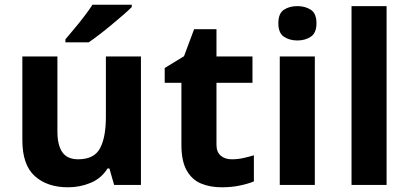

<svg xmlns="http://www.w3.org/2000/svg" viewBox="-20 -786 1741 816"><path d="M579 -546V0H465L445 -70H437Q411 -28 365.5 -9Q320 10 269 10Q181 10 128 -37.5Q75 -85 75 -190V-546H224V-227Q224 -169 245 -139Q266 -109 312 -109Q380 -109 405 -155.5Q430 -202 430 -289V-546ZM540 -756Q526 -742 503 -722Q480 -702 453.5 -680Q427 -658 401.5 -638.5Q376 -619 357 -606H258V-619Q274 -638 295.5 -663.5Q317 -689 338 -716.5Q359 -744 373 -766H540Z M965 -109Q990 -109 1013 -114Q1036 -119 1059 -126V-15Q1035 -5 999.5 2.5Q964 10 922 10Q873 10 834.5 -6Q796 -22 773.5 -61.5Q751 -101 751 -171V-434H680V-497L762 -547L805 -662H900V-546H1053V-434H900V-171Q900 -140 918 -124.5Q936 -109 965 -109Z M1318 -546V0H1169V-546ZM1244 -760Q1277 -760 1301 -744.5Q1325 -729 1325 -687Q1325 -646 1301 -630Q1277 -614 1244 -614Q1210 -614 1186.5 -630Q1163 -646 1163 -687Q1163 -729 1186.5 -744.5Q1210 -760 1244 -760Z M1623 0H1474V-760H1623Z"/></svg>

Font: Noto Sans Kawi
Style: Bold
Weight: 700
Designer: Fadhl Haqq
Version: Version 1.000